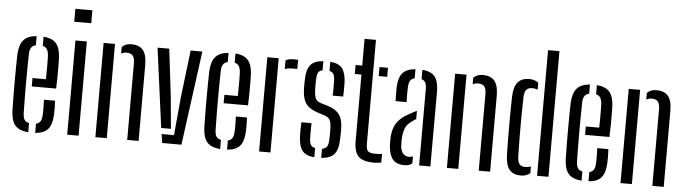

<svg xmlns="http://www.w3.org/2000/svg" viewBox="-49 -1006 4352 1218"><g transform="rotate(5 2127.5 -396.5)"><path d="M46 -118.7Q45 -157.6 44.5 -203.8Q44 -249.9 44 -298.6Q44 -347.2 44.5 -393.9Q45 -440.5 46 -480.1Q49.3 -542.4 75.4 -572Q101.4 -601.7 157.8 -605.9V-547.8Q137.8 -543.4 128.6 -529.4Q119.4 -515.4 118.5 -489.6Q117.5 -437.4 117 -391.4Q116.5 -345.4 116.5 -301.2Q116.5 -256.9 117 -210.8Q117.5 -164.7 118.5 -112.3Q119.4 -83.4 128.4 -69.8Q137.4 -56.2 157.8 -52.3V6.3Q100 1.6 74.3 -27.8Q48.6 -57.1 46 -118.7ZM201.9 6.3V-52.2Q220.9 -56.4 229.7 -70.3Q238.4 -84.1 239.8 -112.3Q240.8 -130.6 240.6 -154.5Q240.4 -178.4 239 -208H309.9Q311.3 -186.7 311.6 -162.5Q311.9 -138.4 310.9 -118.7Q308.1 -57 283.3 -27.4Q258.6 2.2 201.9 6.3ZM154.6 -285.3V-338.7H240Q240.8 -372.6 240.9 -402.3Q241.1 -432 240.8 -454.5Q240.6 -477 239.8 -489.6Q238.1 -515.2 229.3 -529.2Q220.5 -543.2 201.9 -547.7V-606.2Q257.5 -601.7 282.7 -572.7Q308 -543.7 310.9 -482.5Q311.4 -467.5 311.8 -437.8Q312.3 -408.1 312 -368.8Q311.8 -329.6 309.9 -285.3Z M387.4 -717.6V-800H495.7V-717.6ZM405.3 0V-600H477.8V0Z M584.7 0V-600H657.2V0ZM787.4 0V-489.8Q787 -522.7 774.8 -536.9Q762.6 -551.1 735.8 -551.1Q726.4 -551.1 717.9 -548.9Q709.3 -546.7 701.3 -542.7V-584.4Q712.8 -595.6 727.3 -601.4Q741.9 -607.2 762.2 -607.2Q810.4 -607.2 834.9 -578.9Q859.4 -550.7 859.9 -484.7V0Z M928.2 -600H1002.7L1038.9 -297.4L1057.6 -94.4H995.6ZM1001.8 -56.3H1080.5L1102.6 -297.4L1139 -600H1213.5L1132.8 0H1010.1Z M1268 -118.7Q1267 -157.6 1266.5 -203.8Q1266 -249.9 1266 -298.6Q1266 -347.2 1266.5 -393.9Q1267 -440.5 1268 -480.1Q1271.3 -542.4 1297.4 -572Q1323.4 -601.7 1379.8 -605.9V-547.8Q1359.8 -543.4 1350.6 -529.4Q1341.4 -515.4 1340.5 -489.6Q1339.5 -437.4 1339 -391.4Q1338.5 -345.4 1338.5 -301.2Q1338.5 -256.9 1339 -210.8Q1339.5 -164.7 1340.5 -112.3Q1341.4 -83.4 1350.4 -69.8Q1359.4 -56.2 1379.8 -52.3V6.3Q1322 1.6 1296.3 -27.8Q1270.6 -57.1 1268 -118.7ZM1423.9 6.3V-52.2Q1442.9 -56.4 1451.7 -70.3Q1460.4 -84.1 1461.8 -112.3Q1462.8 -130.6 1462.6 -154.5Q1462.4 -178.4 1461 -208H1531.9Q1533.3 -186.7 1533.6 -162.5Q1533.9 -138.4 1532.9 -118.7Q1530.1 -57 1505.3 -27.4Q1480.6 2.2 1423.9 6.3ZM1376.6 -285.3V-338.7H1462Q1462.8 -372.6 1462.9 -402.3Q1463.1 -432 1462.8 -454.5Q1462.6 -477 1461.8 -489.6Q1460.1 -515.2 1451.3 -529.2Q1442.5 -543.2 1423.9 -547.7V-606.2Q1479.5 -601.7 1504.7 -572.7Q1530 -543.7 1532.9 -482.5Q1533.4 -467.5 1533.8 -437.8Q1534.3 -408.1 1534 -368.8Q1533.8 -329.6 1531.9 -285.3Z M1627.2 0V-600H1699.7V0ZM1743.8 -535.1V-589.8Q1760.9 -601.6 1790.8 -601.6Q1799.4 -601.6 1808.3 -601.2Q1817.1 -600.8 1823.1 -600.6V-542.6H1791.6Q1762.7 -542.6 1743.8 -535.1Z M1877.3 -118.7Q1876.8 -138.4 1876.9 -162.5Q1877.1 -186.7 1878.3 -208H1943Q1942.1 -178.8 1942.1 -154.9Q1942.1 -131 1942.6 -112.3Q1943.2 -83.7 1951.6 -70.1Q1960.1 -56.5 1979.3 -52.3V6.3Q1924.9 1.7 1902.1 -27.7Q1879.4 -57.1 1877.3 -118.7ZM2023.4 6.3V-51.6Q2045.2 -55.6 2054.5 -69.3Q2063.7 -83 2064.5 -112.3Q2064.9 -126.7 2065.1 -137.3Q2065.3 -147.8 2065.5 -158.1Q2065.7 -168.4 2065.3 -181.2Q2064.5 -216.9 2056.3 -235.8Q2048 -254.7 2023 -263.2L1974.2 -279.2Q1939.2 -291 1917.8 -308.3Q1896.4 -325.6 1886.9 -353.6Q1877.3 -381.6 1876.1 -425.6Q1875.7 -440.3 1876.1 -452.9Q1876.5 -465.4 1876.9 -479.9Q1877.7 -542.3 1901.2 -572Q1924.6 -601.8 1983.5 -606.3V-547.9Q1963.8 -544.3 1956.2 -531Q1948.7 -517.8 1947.8 -489.6Q1947.3 -472.6 1946.9 -460.6Q1946.4 -448.7 1946.8 -430.7Q1947.6 -394.7 1954.2 -372.4Q1960.8 -350 1989.8 -340.2L2035.5 -326.3Q2085.2 -311.8 2109.3 -280.1Q2133.4 -248.3 2133.4 -184.4Q2133.4 -168.8 2133.2 -150.8Q2133 -132.8 2132.2 -117.1Q2130.6 -56.2 2106.1 -27Q2081.6 2.2 2023.4 6.3ZM2061.5 -393.6Q2062.4 -409.8 2062.4 -427.4Q2062.5 -445.1 2062.4 -461.4Q2062.4 -477.8 2061.9 -489.6Q2061.3 -517.2 2053.7 -530.6Q2046.1 -544 2027.6 -547.7V-606.3Q2082.5 -601.7 2104.7 -572.4Q2126.9 -543.2 2129.3 -482.5Q2129.4 -469.9 2129.4 -454.7Q2129.4 -439.4 2129.3 -423.6Q2129.2 -407.9 2128.3 -393.6Z M2189.3 -542.6V-600H2231.6V-770H2304.1V-111.7Q2304.1 -76.3 2314.3 -63Q2324.4 -49.7 2361.9 -49.7Q2375.8 -49.7 2384.9 -50.4Q2394 -51.1 2405.6 -52.7V2.2Q2395.9 4.4 2384.3 5.8Q2372.7 7.2 2360.8 7.2Q2287.6 7.2 2259.6 -22.2Q2231.6 -51.6 2231.6 -118.7V-542.6ZM2341.6 -542.6V-600H2395.6V-542.6Z M2450.7 -108.6Q2450.2 -121.2 2450 -134.2Q2449.8 -147.2 2450.3 -159.3Q2452.2 -195.2 2462.3 -223.5Q2472.3 -251.9 2494.5 -275.4Q2516.8 -298.8 2555.3 -319.5Q2566.6 -326.2 2578.5 -332.3Q2590.4 -338.3 2602.3 -344.2V-291.7Q2595.1 -287.4 2587.4 -282.1Q2579.6 -276.8 2570.8 -270.1Q2542 -249.4 2532.8 -220.9Q2523.5 -192.5 2522 -159.3Q2521.5 -150.6 2521.7 -138.4Q2521.9 -126.1 2522.4 -113.4Q2524.9 -82.3 2539.3 -65.6Q2553.6 -48.9 2577.8 -48.9Q2591.3 -48.9 2602.3 -53.9V-9.6Q2583.1 6.4 2552.2 6.4Q2502.3 6.4 2478.6 -22.1Q2454.9 -50.5 2450.7 -108.6ZM2462 -393.6Q2461.5 -411.9 2461 -437.5Q2460.5 -463.2 2461 -482.5Q2463.3 -542.5 2488.1 -572.1Q2512.9 -601.8 2570 -606.3V-548.4Q2551.9 -544.8 2542.7 -531.3Q2533.5 -517.9 2532.1 -489.6Q2531.6 -478.2 2531.3 -461Q2531.1 -443.9 2531.3 -426.1Q2531.6 -408.2 2532.1 -393.6ZM2646.3 0V-487.3Q2646.3 -513 2639.1 -527.2Q2631.9 -541.5 2614 -546.6V-606.3Q2672.8 -601.3 2695.8 -569.7Q2718.7 -538 2718.6 -472.8L2718 0Z M2823.2 0V-600H2895.7V0ZM3025.9 0V-489.8Q3025.5 -522.7 3013.3 -536.9Q3001.1 -551.1 2974.3 -551.1Q2964.9 -551.1 2956.4 -548.9Q2947.8 -546.7 2939.8 -542.7V-584.4Q2951.3 -595.6 2965.8 -601.4Q2980.4 -607.2 3000.7 -607.2Q3048.9 -607.2 3073.4 -578.9Q3097.9 -550.7 3098.4 -484.7V0Z M3195.5 -115.7Q3194.5 -157.1 3194 -202.8Q3193.5 -248.5 3193.5 -296Q3193.5 -343.6 3194 -391.3Q3194.5 -439 3195.5 -484.7Q3197.6 -550.7 3222.3 -578.9Q3246.9 -607.2 3295 -607.2Q3314.8 -607.2 3328.6 -602.3Q3342.4 -597.4 3353.3 -588.1V-544.3Q3338.2 -551.1 3319.2 -551.1Q3293 -551.1 3281.1 -536.8Q3269.1 -522.5 3268 -489.8Q3266.3 -423.2 3265.8 -357.9Q3265.2 -292.5 3265.8 -230.4Q3266.3 -168.3 3268 -110.2Q3269.1 -77.9 3280.7 -63.4Q3292.2 -48.9 3318.8 -48.9Q3337.4 -48.9 3353.3 -55.7V-12.8Q3342.2 -3.1 3327.9 2Q3313.6 7.2 3293.8 7.2Q3245.3 7.2 3221.5 -21.5Q3197.6 -50.2 3195.5 -115.7ZM3397.4 0V-800H3469.9V0Z M3569.5 -118.7Q3568.5 -157.6 3568 -203.8Q3567.5 -249.9 3567.5 -298.6Q3567.5 -347.2 3568 -393.9Q3568.5 -440.5 3569.5 -480.1Q3572.8 -542.4 3598.9 -572Q3624.9 -601.7 3681.3 -605.9V-547.8Q3661.3 -543.4 3652.1 -529.4Q3642.9 -515.4 3642 -489.6Q3641 -437.4 3640.5 -391.4Q3640 -345.4 3640 -301.2Q3640 -256.9 3640.5 -210.8Q3641 -164.7 3642 -112.3Q3642.9 -83.4 3651.9 -69.8Q3660.9 -56.2 3681.3 -52.3V6.3Q3623.5 1.6 3597.8 -27.8Q3572.1 -57.1 3569.5 -118.7ZM3725.4 6.3V-52.2Q3744.4 -56.4 3753.2 -70.3Q3761.9 -84.1 3763.3 -112.3Q3764.3 -130.6 3764.1 -154.5Q3763.9 -178.4 3762.5 -208H3833.4Q3834.8 -186.7 3835.1 -162.5Q3835.4 -138.4 3834.4 -118.7Q3831.6 -57 3806.8 -27.4Q3782.1 2.2 3725.4 6.3ZM3678.1 -285.3V-338.7H3763.5Q3764.3 -372.6 3764.4 -402.3Q3764.6 -432 3764.3 -454.5Q3764.1 -477 3763.3 -489.6Q3761.6 -515.2 3752.8 -529.2Q3744 -543.2 3725.4 -547.7V-606.2Q3781 -601.7 3806.2 -572.7Q3831.5 -543.7 3834.4 -482.5Q3834.9 -467.5 3835.3 -437.8Q3835.8 -408.1 3835.5 -368.8Q3835.3 -329.6 3833.4 -285.3Z M3928.7 0V-600H4001.2V0ZM4131.4 0V-489.8Q4131 -522.7 4118.8 -536.9Q4106.6 -551.1 4079.8 -551.1Q4070.4 -551.1 4061.9 -548.9Q4053.3 -546.7 4045.3 -542.7V-584.4Q4056.8 -595.6 4071.3 -601.4Q4085.9 -607.2 4106.2 -607.2Q4154.4 -607.2 4178.9 -578.9Q4203.4 -550.7 4203.9 -484.7V0Z"/></g></svg>

Font: Big Shoulders Stencil Thin
Style: Regular
Weight: 100
Designer: Patric King
Foundry: XO Type Co
Version: Version 2.001